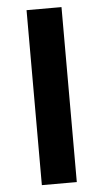

<svg xmlns="http://www.w3.org/2000/svg" viewBox="-53 -776 437 810"><g transform="rotate(-5 165.0 -370.5)"><path d="M91 0V-741H239V0Z"/></g></svg>

Font: Farlight84_Sys_V01
Style: Bold
Weight: 700
Designer: Monotype Design Team, Nadine Chahine and Nizar Qandah
Foundry: Monotype Imaging Inc.
Version: Version 2.004;October 31, 2024;FontCreator 14.0.0.2814 64-bi